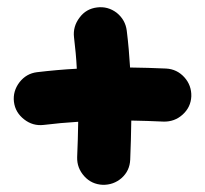

<svg xmlns="http://www.w3.org/2000/svg" viewBox="-20 -491 574 537"><path d="M19 -206.1C21.5 -186 31.2 -169.9 47.4 -157.2C63.5 -144.5 82 -139.2 102.1 -141.6C133.8 -145.5 166 -148.4 198.7 -150.4C198.2 -117.7 197.3 -84.5 195.8 -51.3C195.3 -31.2 201.7 -13.7 215.8 2C229.5 17.1 246.6 24.9 267.1 25.9C287.1 26.4 305.2 20 320.3 6.8C335.4 -6.8 343.3 -23.9 344.2 -44.4C345.7 -81.1 346.7 -117.2 347.2 -153.8C377 -153.3 406.7 -152.3 437.5 -150.9C457.5 -150.4 475.6 -156.7 490.7 -170.4C505.9 -184.1 514.2 -201.2 515.1 -221.7C515.6 -241.7 509.3 -259.8 495.6 -274.9C481.9 -290 464.8 -298.3 444.3 -299.3C410.6 -300.8 377 -301.8 343.8 -302.2C341.8 -335.9 338.9 -370.1 334.5 -405.3C332 -425.3 322.8 -441.9 306.6 -455.1C290 -467.8 271.5 -472.7 251.5 -470.2C231.4 -467.8 214.8 -458.5 202.6 -441.9C189.9 -425.3 184.6 -406.7 187 -386.7C190.4 -357.9 193.4 -328.6 194.8 -298.8C158.2 -296.9 121.1 -293.5 83.5 -289.1C63.5 -286.6 47.4 -277.3 34.7 -261.2C22 -244.6 16.6 -226.1 19 -206.1Z"/></svg>

Font: Mikhak ExtraBold
Style: Regular
Weight: 800
Designer: Amin Abedi
Version: Version 3.2